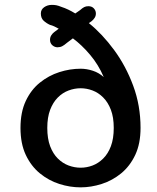

<svg xmlns="http://www.w3.org/2000/svg" viewBox="-20 -776 659 806"><path d="M318.5 10.5Q273.5 10.5 229 -3.8Q184.5 -18 147.5 -48.2Q110.5 -78.5 88.2 -125.8Q66 -173 66 -239Q66 -305 88.2 -352.2Q110.5 -399.5 147.5 -429.2Q184.5 -459 229 -473.2Q273.5 -487.5 318.5 -487.5Q344 -487.5 369.8 -479Q395.5 -470.5 415.5 -452.5Q393 -505 358 -546.2Q323 -587.5 286 -615L260 -595.5Q250.5 -587 241.5 -582.2Q232.5 -577.5 221.5 -577.5Q209.5 -577.5 199.8 -586Q190 -594.5 190 -609Q190 -620 195.8 -628.5Q201.5 -637 208 -641.5L226.5 -655.5Q217 -661 207.8 -665.2Q198.5 -669.5 190 -671.5Q174.5 -678.5 163 -689.2Q151.5 -700 151.5 -719.5Q151.5 -736 165.5 -745.8Q179.5 -755.5 197.5 -755.5Q208 -755.5 216.2 -754Q224.5 -752.5 238 -747Q266 -738 296 -719.5L315.5 -733Q326 -742.5 333.5 -746.2Q341 -750 351 -750Q365.5 -750 374 -740.8Q382.5 -731.5 382.5 -719.5Q382.5 -709 377.2 -701Q372 -693 364.5 -687L353 -679Q409.5 -633.5 459 -566.2Q508.5 -499 539.2 -416Q570 -333 570 -239Q570 -173 547.8 -125.8Q525.5 -78.5 488.5 -48.2Q451.5 -18 407 -3.8Q362.5 10.5 318.5 10.5ZM178.5 -239Q178.5 -194 190.5 -162.2Q202.5 -130.5 222.8 -110.5Q243 -90.5 268 -81.2Q293 -72 318.5 -72Q344 -72 368.5 -81.2Q393 -90.5 413.2 -110.5Q433.5 -130.5 445.5 -162.2Q457.5 -194 457.5 -239Q457.5 -283.5 445.5 -315Q433.5 -346.5 413.2 -366.8Q393 -387 368.5 -396.2Q344 -405.5 318.5 -405.5Q293 -405.5 268 -396.2Q243 -387 222.8 -366.8Q202.5 -346.5 190.5 -315Q178.5 -283.5 178.5 -239Z"/></svg>

Font: Sono ExtraLight Monospace Medium
Style: Regular
Weight: 500
Version: Version 2.112